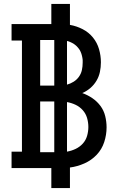

<svg xmlns="http://www.w3.org/2000/svg" viewBox="-20 -858 640 980"><path d="M242 102V0H39V-84H92V-651H39V-735H242V-838H337V-731Q371 -725 402 -709Q433 -693 454.5 -666.5Q476 -640 485.5 -607Q495 -574 495 -540Q495 -515 490 -491Q485 -467 472.5 -446Q460 -425 441.5 -409Q423 -393 400 -383Q428 -373 452 -356.5Q476 -340 493 -317Q510 -294 517 -265.5Q524 -237 524 -208Q524 -170 512 -133Q500 -96 473.5 -68Q447 -40 411 -24Q375 -8 337 -3V102ZM257 -421V-654H185V-421ZM322 -426Q340 -431 356 -441Q372 -451 383 -466.5Q394 -482 398 -500.5Q402 -519 402 -538Q402 -550 402 -551Q402 -552 401.5 -556.5Q401 -561 400 -565.5Q399 -570 398 -574.5Q397 -579 395.5 -583.5Q394 -588 392 -592.5Q390 -597 388 -601Q386 -605 383 -608.5Q380 -612 377 -616Q374 -620 370.5 -623Q367 -626 363.5 -629Q360 -632 356 -634.5Q352 -637 348 -639Q344 -641 339.5 -643Q335 -645 331 -646.5Q327 -648 322 -649ZM257 -81V-340H185V-81ZM322 -84Q345 -88 366 -98Q387 -108 402.5 -125Q418 -142 424.5 -164.5Q431 -187 431 -210Q431 -233 424.5 -255.5Q418 -278 402.5 -295.5Q387 -313 366 -323Q345 -333 322 -337Z"/></svg>

Font: Iosevka Curly Slab MdEx
Style: Regular
Weight: 500
Width: 7
Monospace: yes
Designer: Belleve Invis
Foundry: Belleve Invis
Version: Version 11.1.0; ttfautohint (v1.8.3)